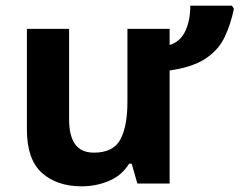

<svg xmlns="http://www.w3.org/2000/svg" viewBox="-20 -648 846 678"><path d="M799 -628 806 -617Q795 -563 773.5 -517.5Q752 -472 706.5 -441.5Q661 -411 579 -399V0H465L445 -70H436Q410 -28 364.5 -9Q319 10 269 10Q181 10 128 -37.5Q75 -85 75 -190V-546H224V-227Q224 -169 245 -139Q266 -109 312 -109Q380 -109 405 -155.5Q430 -202 430 -289V-546H579V-489Q617 -501 634.5 -538.5Q652 -576 652 -628Z"/></svg>

Font: Noto Sans IKEA
Style: Bold
Weight: 600
Designer: Monotype Design Team
Foundry: Monotype Imaging Inc.
Version: Version 2.001